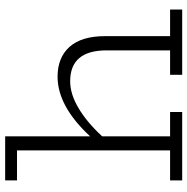

<svg xmlns="http://www.w3.org/2000/svg" viewBox="-11 -715 726 744"><g transform="rotate(-90 352.0 -343.0)"><path d="M584 -46.9H687V0H434.1V-46.9H528.8V-293Q528.8 -434.1 409.2 -434.1Q358.9 -434.1 303.7 -400.9Q248.5 -367.7 195.8 -310.1V-46.9H290V0H24.9V-46.9H141.1V-640.1H24.9V-686H195.8V-356.9Q312.5 -482.9 426.8 -482.9Q501 -482.9 542.5 -436.5Q584 -390.1 584 -297.9Z"/></g></svg>

Font: BioRhyme Light
Style: Regular
Weight: 300
Designer: Aoife Mooney
Foundry: Aoife Mooney Type
Version: Version 1.500;PS 001.500;hotconv 1.0.88;makeotf.lib2.5.64775